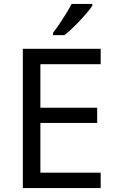

<svg xmlns="http://www.w3.org/2000/svg" viewBox="-20 -964 596 984"><path d="M496 0H97V-714H496V-635H187V-412H478V-334H187V-79H496ZM453 -934Q441 -916 416 -887.5Q391 -859 362.5 -830.5Q334 -802 310 -784H252V-796Q267 -815 284.5 -841Q302 -867 319 -894.5Q336 -922 347 -944H453Z"/></svg>

Font: Noto Sans Meroitic
Style: Regular
Weight: 400
Designer: Monotype Design Team
Foundry: Monotype Imaging Inc.
Version: Version 2.002; ttfautohint (v1.8.4.7-5d5b)